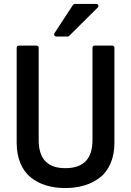

<svg xmlns="http://www.w3.org/2000/svg" viewBox="-20 -929 658 967"><path d="M309.1 18.1Q256.3 18.1 212.6 4.9Q168.9 -8.3 135.3 -35.2Q101.6 -62 82.8 -106.7Q64 -151.4 64 -210V-689Q64 -693.4 67.1 -696.3Q70.3 -699.2 74.2 -699.2H165Q168.9 -699.2 171.9 -696.3Q174.8 -693.4 174.8 -689V-223.1Q174.8 -82 309.1 -82Q445.8 -82 445.8 -223.1V-689Q445.8 -693.4 448.7 -696.3Q451.7 -699.2 456.1 -699.2H545.9Q550.3 -699.2 553.2 -696.3Q556.2 -693.4 556.2 -689V-210Q556.2 -150.4 536.6 -105.5Q517.1 -60.5 482.4 -34.2Q447.8 -7.8 404.3 5.1Q360.8 18.1 309.1 18.1ZM263.2 -745.1Q256.8 -745.1 253.9 -750.2Q251 -755.4 253.9 -761.2L347.2 -903.8Q352.5 -909.2 356 -909.2H465.8Q472.2 -909.2 474.9 -902.8Q477.5 -896.5 473.1 -892.1L328.1 -748Q325.2 -745.1 320.8 -745.1Z"/></svg>

Font: Fragment Mono SemBd
Style: Regular
Weight: 600
Designer: Wei Huang based on Nimbus Sans by URW Studio, based on Helvetica by Max Miedinger.
Foundry: Wei Huang
Version: Version 1.011